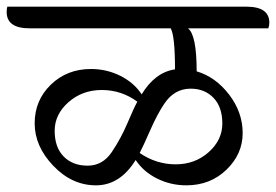

<svg xmlns="http://www.w3.org/2000/svg" viewBox="-64 -671 828 576"><path d="M508 -405Q459 -405 429 -360Q408 -329 386.5 -280Q365 -231 355 -212Q405 -178 463 -178Q521 -178 562 -214.5Q603 -251 603 -300.5Q603 -350 576.5 -377.5Q550 -405 508 -405ZM348 -366Q300 -401 241.5 -401Q183 -401 141.5 -364.5Q100 -328 100 -278.5Q100 -229 127 -201.5Q154 -174 199 -174Q244 -174 271.5 -215Q299 -256 318.5 -302Q338 -348 348 -366ZM675 -651Q744 -651 744 -603Q744 -595 741 -586H500Q526 -566 526 -457Q583 -440 623.5 -387Q664 -334 664 -271.5Q664 -209 615.5 -162Q567 -115 495 -115Q448 -115 407 -135.5Q366 -156 343 -191Q296 -115 224 -115Q152 -115 96 -173.5Q40 -232 40 -301Q40 -370 88.5 -417Q137 -464 209 -464Q256 -464 297 -443.5Q338 -423 361 -388Q401 -454 461 -463Q461 -564 448 -586H25Q-44 -586 -44 -635Q-44 -645 -42 -651Z"/></svg>

Font: Laila
Style: Regular
Weight: 400
Version: Version 1.301;PS 1.0;hotconv 1.0.78;makeotf.lib2.5.61930; tt